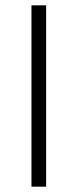

<svg xmlns="http://www.w3.org/2000/svg" viewBox="-20 -700 290 720"><path d="M153 0V-680H98V0Z"/></svg>

Font: Catamaran Thin ExtraLight
Style: Regular
Weight: 250
Version: Version 2.000